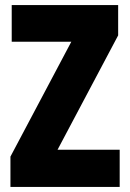

<svg xmlns="http://www.w3.org/2000/svg" viewBox="-20 -734 511 754"><path d="M450 0V-146H206L444 -595V-714H26V-570H260L21 -119V0Z"/></svg>

Font: Noto Sans Telugu ExtraCondensed Black
Style: Regular
Weight: 900
Width: 2
Designer: Jelle Bosma - Monotype Design Team
Foundry: Monotype Imaging Inc.
Version: Version 2.005